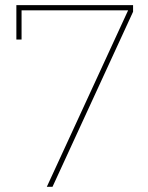

<svg xmlns="http://www.w3.org/2000/svg" viewBox="-20 -719 569 739"><path d="M182.1 0H160.2L473.1 -679.2H63V-566.9H43V-699.2H492.2V-673.8Z"/></svg>

Font: Montserrat
Style: Thin
Weight: 250
Designer: Julieta Ulanovsky
Foundry: Julieta Ulanovsky
Version: Version 1.000;PS 002.000;hotconv 1.0.70;makeotf.lib2.5.58329